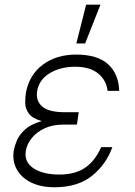

<svg xmlns="http://www.w3.org/2000/svg" viewBox="-20 -784 574 814"><path d="M306.8 -259.6H306.1L305.8 -255.7H248.2Q202.1 -255.7 168.1 -239.5Q134.2 -223.4 114.2 -198Q94.1 -172.6 89.5 -144.5Q81.7 -97.3 121.8 -70.7Q161.9 -44 231.5 -44Q297.9 -44 340 -72.3Q382.1 -100.5 409.1 -160.2H456.3Q430.4 -87.4 370.2 -38.7Q310 9.9 210.6 9.9Q153.4 9.9 112 -10.3Q70.7 -30.5 51 -66.2Q31.2 -101.9 38.7 -147.7Q41.9 -165.1 51.8 -188.9Q61.8 -212.7 86.3 -235.1Q110.8 -257.5 157 -270.6Q116.8 -282.3 102.1 -302.7Q87.4 -323.2 87 -346.6Q86.6 -370 89.8 -390.3Q103.3 -465.6 160.7 -509.1Q218 -552.6 302.9 -552.6Q393.1 -552.6 438 -511.9Q483 -471.2 485.4 -398.8H436.1Q431.5 -442.5 397.2 -471.6Q362.9 -500.7 298.7 -501.1Q235.1 -500.7 190.3 -473.4Q145.6 -446 137.4 -397.7Q131 -357.2 158.6 -332.7Q186.1 -308.2 255.7 -308.2H313.6ZM303.6 -599.8 345.2 -764.2H405.9L340.9 -599.8Z"/></svg>

Font: Inter Extra Light  BETA
Style: Italic
Weight: 200
Italic angle: 9.39999°
Designer: Rasmus Andersson
Foundry: rsms
Version: Version 3.011;git-f93a4a705